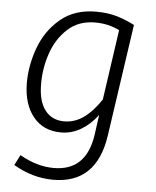

<svg xmlns="http://www.w3.org/2000/svg" viewBox="-53 -579 674 831"><g transform="rotate(5 284.0 -163.5)"><path d="M499 -491 428 -4Q397 207 209 207Q119 207 36 158L59 113Q133 156 207 156Q348 156 371 -3L383 -90Q353 -49 312 -24.5Q271 0 225 0Q148 0 104 -54Q60 -108 59 -200Q59 -278 87.5 -355Q116 -432 177 -483Q238 -534 331 -534Q380 -534 419 -523Q458 -512 499 -491ZM121 -200Q121 -127 151 -88Q181 -49 234 -49Q280 -49 319 -77Q358 -105 393 -158L437 -463Q389 -487 331 -487Q259 -487 211.5 -443Q164 -399 142 -333Q120 -267 121 -200Z"/></g></svg>

Font: Fira Sans Light
Style: Italic
Weight: 300
Italic angle: -8°
Designer: bBox Type GmbH & Carrois Corporate GbR & Edenspiekermann AG
Foundry: bBox Type GmbH & Carrois Corporate GbR & Edenspiekermann AG
Version: Version 4.301